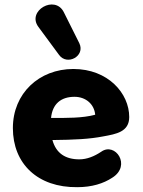

<svg xmlns="http://www.w3.org/2000/svg" viewBox="-20 -803 620 835"><path d="M316 11C380 11 430 -5 468 -30C553 -83 481 -187 420 -143C390 -123 358 -110 325 -110C265 -110 224 -136 208 -194C303 -195 369 -198 430 -210C484 -220 542 -229 542 -294C542 -397 450 -503 299 -503C150 -503 36 -397 36 -246C36 -91 144 13 316 11ZM147 -686 237 -564C272 -516 352 -559 325 -615L258 -749C220 -828 95 -756 147 -686ZM202 -290C208 -351 245 -382 304 -382C353 -382 390 -350 394 -304C339 -289 269 -290 202 -290Z"/></svg>

Font: SN Pro Heavy
Style: Regular
Weight: 800
Designer: Tobias Whetton
Foundry: Supernotes
Version: Version 1.001;Glyphs 3.2 (3249)